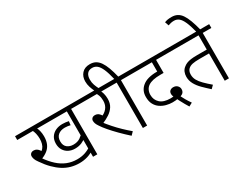

<svg xmlns="http://www.w3.org/2000/svg" viewBox="-100 -1473 2653 2102"><g transform="rotate(-30 1227.0 -422.5)"><path d="M236 -574 246 -584Q259 -565 267 -532.5Q275 -500 275 -463Q275 -409 258.5 -370Q242 -331 209.5 -304.5Q177 -278 130 -260V-271Q178 -202 229.5 -155.5Q281 -109 339.5 -85.5Q398 -62 465 -62Q519 -62 563.5 -76.5Q608 -91 649 -120L661 -75Q621 -44 571 -28.5Q521 -13 466 -13Q411 -13 360 -27Q309 -41 262.5 -70.5Q216 -100 171 -145Q126 -190 83 -253Q61 -283 54 -303.5Q47 -324 47 -340Q47 -359 60 -372Q73 -385 97 -385Q117 -385 132.5 -376Q148 -367 161 -349.5Q174 -332 187 -306L138 -321Q169 -332 187 -352.5Q205 -373 213 -402Q221 -431 221 -463Q221 -496 213.5 -529.5Q206 -563 191 -586L207 -574H0V-622H503V-574ZM681 -574V0H627V-574H463V-622H790V-574ZM645 -227Q625 -207 588 -191Q551 -175 502 -175Q459 -175 423.5 -193Q388 -211 367 -245Q346 -279 346 -326Q346 -376 368.5 -410Q391 -444 429 -461.5Q467 -479 514 -479Q533 -479 556 -476.5Q579 -474 593 -470L587 -422Q572 -426 554.5 -428.5Q537 -431 518 -431Q465 -431 432.5 -404Q400 -377 400 -324Q400 -272 431.5 -247Q463 -222 509 -222Q561 -222 596 -246Q631 -270 650 -297Z M1041 -574 1054 -587Q1067 -570 1075.5 -538Q1084 -506 1084 -470Q1084 -413 1059 -374Q1034 -335 993.5 -308.5Q953 -282 905 -262L901 -277Q932 -237 971.5 -192Q1011 -147 1055.5 -104.5Q1100 -62 1144 -25L1108 12Q1050 -40 999.5 -91Q949 -142 910.5 -187Q872 -232 851 -265Q833 -291 827.5 -308.5Q822 -326 822 -341Q822 -359 835 -372Q848 -385 872 -385Q902 -385 922.5 -365Q943 -345 962 -306L914 -327Q968 -345 999.5 -382.5Q1031 -420 1031 -476Q1031 -516 1020 -545Q1009 -574 998 -586L1031 -574H775V-622H1178V-574Z M1004 -615Q987 -650 976 -684.5Q965 -719 965 -757Q965 -817 1000.5 -856.5Q1036 -896 1101 -896Q1143 -896 1173 -879.5Q1203 -863 1226.5 -829Q1250 -795 1269 -743.5Q1288 -692 1305 -622H1420V-574H1311V0H1257V-574H1163V-622H1254Q1234 -707 1212.5 -756Q1191 -805 1165 -826.5Q1139 -848 1104 -848Q1061 -848 1040 -821Q1019 -794 1019 -749Q1019 -710 1030 -679Q1041 -648 1058 -615Z M1816 51Q1801 27 1785.5 0Q1770 -27 1757 -52.5Q1744 -78 1735 -96L1727 -115Q1720 -125 1715 -140.5Q1710 -156 1710 -168Q1710 -194 1726.5 -207.5Q1743 -221 1766 -221Q1799 -221 1818 -201.5Q1837 -182 1837 -157Q1837 -137 1829 -123.5Q1821 -110 1807 -102.5Q1793 -95 1774 -90L1755 -88Q1740 -84 1722.5 -82Q1705 -80 1681 -80Q1642 -80 1602 -90.5Q1562 -101 1528.5 -124Q1495 -147 1475 -184.5Q1455 -222 1455 -277Q1455 -320 1470 -351Q1485 -382 1510 -403Q1542 -431 1589.5 -444Q1637 -457 1698 -457H1724L1702 -432V-574H1405V-622H1914V-574H1755V-409H1718Q1661 -409 1622.5 -400.5Q1584 -392 1558 -374Q1535 -358 1522 -331.5Q1509 -305 1509 -272Q1509 -209 1552.5 -169Q1596 -129 1682 -129Q1699 -129 1720 -131Q1741 -133 1770 -141L1782 -105Q1797 -74 1815.5 -42Q1834 -10 1860 27Z M2345 -574V0H2292V-345H2174Q2116 -345 2083 -338Q2050 -331 2029 -312Q2018 -302 2010.5 -285.5Q2003 -269 2003 -243Q2003 -205 2021 -172Q2039 -139 2074 -104Q2109 -69 2158 -27L2122 9Q2076 -32 2036 -72Q1996 -112 1972.5 -155Q1949 -198 1949 -247Q1949 -278 1960.5 -306Q1972 -334 1998 -353Q2015 -367 2037 -376Q2059 -385 2090.5 -389.5Q2122 -394 2168 -394H2292V-574H1900V-622H2454V-574Z M2292 -615Q2269 -706 2246.5 -756Q2224 -806 2198 -826.5Q2172 -847 2138 -847Q2116 -847 2096.5 -842.5Q2077 -838 2063 -832L2046 -881Q2065 -889 2086 -892.5Q2107 -896 2136 -896Q2176 -896 2206.5 -880Q2237 -864 2260 -830.5Q2283 -797 2303 -743.5Q2323 -690 2342 -615Z"/></g></svg>

Font: Noto Sans Devanagari Light
Style: Regular
Weight: 300
Version: Version 2.003